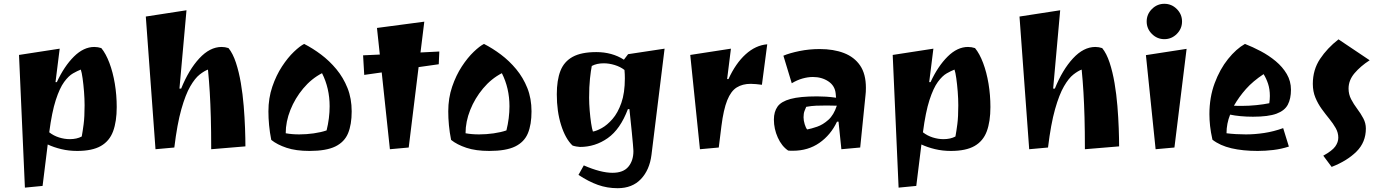

<svg xmlns="http://www.w3.org/2000/svg" viewBox="-20 -770 7285 1010"><path d="M111 217 80 -481 294 -514 272 -338H279Q318 -422 369 -472.5Q420 -523 476 -523Q495 -523 513 -517Q537 -488 555.5 -439Q574 -390 584 -330Q594 -270 594 -207Q594 -131 575 -79.5Q556 -28 510.5 -2Q465 24 386 24Q342 24 302.5 14.5Q263 5 231 -10L204 208ZM347 -38Q384 -38 410 -52Q415 -79 420 -117Q425 -155 425 -216Q425 -250 422 -288Q419 -326 414.5 -358Q410 -390 405 -404Q387 -397 364 -384Q341 -371 317.5 -339Q294 -307 273.5 -244Q253 -181 239 -74Q262 -56 290.5 -47Q319 -38 347 -38Z M798 15 747 -683 961 -716 924 -304H933Q973 -403 1028.5 -463Q1084 -523 1146 -523Q1164 -523 1182 -517Q1205 -489 1221 -440.5Q1237 -392 1247 -333Q1257 -274 1262 -212.5Q1267 -151 1269 -95.5Q1271 -40 1271 0L1091 15Q1091 -82 1089 -153Q1087 -224 1083.5 -283.5Q1080 -343 1074 -404Q1055 -397 1030.5 -378Q1006 -359 981 -316Q956 -273 934 -195.5Q912 -118 897 6Z M1608 24Q1537 24 1487.5 7.5Q1438 -9 1407 -34Q1399 -74 1395.5 -111.5Q1392 -149 1392 -184Q1392 -254 1412.5 -314Q1433 -374 1463.5 -420.5Q1494 -467 1526 -497.5Q1558 -528 1580 -539Q1625 -516 1669 -483Q1713 -450 1749.5 -406Q1786 -362 1808 -307Q1830 -252 1830 -184Q1830 -115 1811 -69Q1792 -23 1744 0.5Q1696 24 1608 24ZM1554 -63Q1592 -63 1630.5 -68.5Q1669 -74 1698 -84Q1706 -116 1710 -148Q1714 -180 1714 -211Q1714 -306 1674 -385Q1618 -356 1575 -304.5Q1532 -253 1507.5 -191.5Q1483 -130 1483 -69Q1515 -63 1554 -63Z M2031 15 1988 -389 1896 -376 1890 -479 1978 -483 1963 -623 2212 -656 2192 -494 2291 -499 2288 -432 2182 -417 2130 6Z M2554 24Q2483 24 2433.5 7.5Q2384 -9 2353 -34Q2345 -74 2341.5 -111.5Q2338 -149 2338 -184Q2338 -254 2358.5 -314Q2379 -374 2409.5 -420.5Q2440 -467 2472 -497.5Q2504 -528 2526 -539Q2571 -516 2615 -483Q2659 -450 2695.5 -406Q2732 -362 2754 -307Q2776 -252 2776 -184Q2776 -115 2757 -69Q2738 -23 2690 0.5Q2642 24 2554 24ZM2500 -63Q2538 -63 2576.5 -68.5Q2615 -74 2644 -84Q2652 -116 2656 -148Q2660 -180 2660 -211Q2660 -306 2620 -385Q2564 -356 2521 -304.5Q2478 -253 2453.5 -191.5Q2429 -130 2429 -69Q2461 -63 2500 -63Z M3229 220Q3174 220 3125 202.5Q3076 185 3023 150L3051 100Q3140 139 3202 139Q3259 139 3285.5 107Q3312 75 3312 25Q3312 22 3311.5 15.5Q3311 9 3309.5 -11.5Q3308 -32 3303.5 -75.5Q3299 -119 3291 -196H3283Q3243 -90 3177 -43.5Q3111 3 3031 3Q3025 3 3011 0.5Q2997 -2 2991 -5Q2954 -41 2931.5 -112.5Q2909 -184 2909 -274Q2909 -348 2928 -397Q2947 -446 2992.5 -471Q3038 -496 3117 -496Q3158 -496 3194.5 -486Q3231 -476 3262 -456L3284 -485L3476 -514L3407 45Q3397 124 3351.5 172Q3306 220 3229 220ZM3099 -78Q3118 -81 3146 -96.5Q3174 -112 3202 -144Q3230 -176 3248.5 -228.5Q3267 -281 3267 -358Q3267 -369 3266.5 -379.5Q3266 -390 3265 -402Q3243 -419 3213.5 -428Q3184 -437 3156 -437Q3119 -437 3093 -423Q3088 -398 3083.5 -356Q3079 -314 3079 -256Q3079 -225 3082 -188.5Q3085 -152 3089.5 -122Q3094 -92 3099 -78Z M3662 15 3611 -481 3825 -514 3805 -354H3812Q3850 -437 3902.5 -484.5Q3955 -532 4016 -537L3988 -324Q3972 -326 3957.5 -327.5Q3943 -329 3929 -329Q3886 -329 3855.5 -310Q3825 -291 3805.5 -242.5Q3786 -194 3775 -107L3761 6Z M4151 23Q4145 23 4138.5 23Q4132 23 4126 22Q4092 -1 4071.5 -46.5Q4051 -92 4051 -141Q4051 -182 4070 -209Q4089 -236 4138.5 -249.5Q4188 -263 4278 -263Q4300 -263 4325 -261.5Q4350 -260 4378 -256L4376 -278Q4372 -319 4337.5 -342Q4303 -365 4256 -365Q4230 -365 4201.5 -357Q4173 -349 4145 -332L4101 -477Q4134 -491 4185.5 -501.5Q4237 -512 4292 -512Q4365 -512 4419.5 -491Q4474 -470 4504.5 -425.5Q4535 -381 4535 -308Q4535 -299 4534.5 -287Q4534 -275 4533 -270L4505 6L4406 15L4391 -130H4383Q4350 -60 4290.5 -18.5Q4231 23 4151 23ZM4226 -89Q4248 -93 4278.5 -103.5Q4309 -114 4337.5 -139.5Q4366 -165 4382 -214Q4369 -214 4356 -214.5Q4343 -215 4329 -215Q4298 -215 4273 -214Q4248 -213 4221 -208Q4217 -199 4212 -186Q4207 -173 4207 -153Q4207 -136 4213 -116.5Q4219 -97 4226 -89Z M4707 217 4676 -481 4890 -514 4868 -338H4875Q4914 -422 4965 -472.5Q5016 -523 5072 -523Q5091 -523 5109 -517Q5133 -488 5151.5 -439Q5170 -390 5180 -330Q5190 -270 5190 -207Q5190 -131 5171 -79.5Q5152 -28 5106.5 -2Q5061 24 4982 24Q4938 24 4898.5 14.5Q4859 5 4827 -10L4800 208ZM4943 -38Q4980 -38 5006 -52Q5011 -79 5016 -117Q5021 -155 5021 -216Q5021 -250 5018 -288Q5015 -326 5010.5 -358Q5006 -390 5001 -404Q4983 -397 4960 -384Q4937 -371 4913.5 -339Q4890 -307 4869.5 -244Q4849 -181 4835 -74Q4858 -56 4886.5 -47Q4915 -38 4943 -38Z M5394 15 5343 -683 5557 -716 5520 -304H5529Q5569 -403 5624.5 -463Q5680 -523 5742 -523Q5760 -523 5778 -517Q5801 -489 5817 -440.5Q5833 -392 5843 -333Q5853 -274 5858 -212.5Q5863 -151 5865 -95.5Q5867 -40 5867 0L5687 15Q5687 -82 5685 -153Q5683 -224 5679.5 -283.5Q5676 -343 5670 -404Q5651 -397 5626.5 -378Q5602 -359 5577 -316Q5552 -273 5530 -195.5Q5508 -118 5493 6Z M6105 -564Q6067 -564 6039.5 -591.5Q6012 -619 6012 -657Q6012 -695 6039.5 -722.5Q6067 -750 6105 -750Q6143 -750 6170.5 -722.5Q6198 -695 6198 -657Q6198 -619 6170.5 -591.5Q6143 -564 6105 -564ZM6059 15 6008 -480 6222 -513 6158 6Z M6596 24Q6518 24 6458 10Q6398 -4 6358 -35Q6349 -75 6345.5 -107.5Q6342 -140 6342 -169Q6342 -258 6369.5 -332Q6397 -406 6440 -459.5Q6483 -513 6529 -539Q6570 -523 6612.5 -500.5Q6655 -478 6691 -448Q6727 -418 6749 -380.5Q6771 -343 6771 -298Q6771 -251 6754.5 -219.5Q6738 -188 6695 -172Q6652 -156 6571 -156Q6537 -156 6505.5 -159Q6474 -162 6451 -167Q6432 -120 6432 -69Q6455 -66 6482 -64.5Q6509 -63 6534 -63Q6581 -63 6630.5 -70.5Q6680 -78 6730 -96L6760 1Q6720 14 6678 19Q6636 24 6596 24ZM6513 -213Q6551 -213 6589.5 -217Q6628 -221 6657 -227Q6660 -247 6660 -265Q6660 -301 6650.5 -329.5Q6641 -358 6627 -380Q6571 -343 6534.5 -302Q6498 -261 6471 -214Q6481 -213 6492 -213Q6503 -213 6513 -213Z M6985 108 6941 49Q6988 23 7004 0.5Q7020 -22 7020 -46Q7020 -72 7006.5 -96Q6993 -120 6973 -144.5Q6953 -169 6933 -196.5Q6913 -224 6899.5 -256.5Q6886 -289 6886 -329Q6886 -403 6924 -460Q6962 -517 7021 -563L7185 -453Q7137 -422 7105.5 -385Q7074 -348 7074 -304Q7074 -274 7087.5 -248Q7101 -222 7119.5 -197.5Q7138 -173 7151.5 -147.5Q7165 -122 7165 -94Q7165 -22 7116 27Q7067 76 6985 108Z"/></svg>

Font: Joti One
Style: Regular
Weight: 400
Designer: Eduardo Rodriguez Tunni
Foundry: Eduardo Rodriguez Tunni
Version: Version 1.002; ttfautohint (v1.8.4.7-5d5b);gftools[0.9.24]